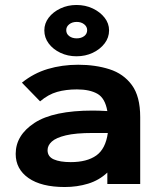

<svg xmlns="http://www.w3.org/2000/svg" viewBox="-20 -739 640 771"><path d="M240 12Q146 12 94.5 -24Q43 -60 43 -121Q43 -196 118.5 -245.5Q194 -295 353 -295Q364 -295 379 -294.5Q394 -294 411 -293Q402 -345 371 -362.5Q340 -380 289 -380Q245 -380 209.5 -370Q174 -360 141 -332L68 -407Q115 -445 172 -462Q229 -479 294 -479Q363 -479 419.5 -461Q476 -443 509.5 -397.5Q543 -352 543 -269V0H411V-46Q378 -15 334 -1.5Q290 12 240 12ZM171 -136Q171 -110 196 -99Q221 -88 264 -88Q329 -88 366.5 -114.5Q404 -141 413 -205Q396 -205 380 -205Q364 -205 352 -205Q284 -205 244.5 -195.5Q205 -186 188 -170.5Q171 -155 171 -136ZM287 -513Q252 -513 222.5 -527Q193 -541 175.5 -564.5Q158 -588 158 -617Q158 -645 175.5 -668Q193 -691 222.5 -705Q252 -719 287 -719Q323 -719 352.5 -705Q382 -691 400 -668Q418 -645 418 -617Q418 -588 400 -564.5Q382 -541 352.5 -527Q323 -513 287 -513ZM288 -585Q306 -585 318 -594Q330 -603 330 -618Q330 -632 318 -641.5Q306 -651 288 -651Q270 -651 258 -641.5Q246 -632 246 -618Q246 -603 258 -594Q270 -585 288 -585Z"/></svg>

Font: Inconsolata Expanded ExtraBold
Style: Regular
Weight: 800
Width: 7
Monospace: yes
Designer: Raph Levien, Cyreal, Brenton Simpson
Foundry: Raph Levien, Cyreal, Google
Version: Version 3.001; ttfautohint (v1.8.2.53-6de2)